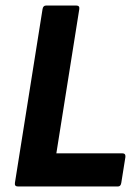

<svg xmlns="http://www.w3.org/2000/svg" viewBox="-20 -675 503 695"><path d="M45 0Q32 0 34 -13L134 -642Q136 -655 147 -655H256Q269 -655 267 -642L184 -120H423Q435 -120 434 -107L419 -13Q417 0 407 0Z"/></svg>

Font: Sofia Sans Semi Condensed ExtraBold
Style: Italic
Weight: 800
Italic angle: -9°
Version: Version 4.100